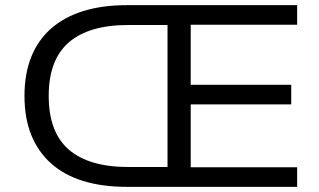

<svg xmlns="http://www.w3.org/2000/svg" viewBox="-20 -725 1239 745"><path d="M472 0Q376 0 302 -23Q228 -46 177.5 -91.5Q127 -137 101 -202Q75 -267 75 -353Q75 -438 101 -503.5Q127 -569 178 -614Q229 -659 303 -682Q377 -705 472 -705H1133V-629H720V-396H1110V-320H720V-76H1133V0ZM478 -77H630V-628H478Q325 -628 247 -560.5Q169 -493 169 -353Q169 -212 247 -144.5Q325 -77 478 -77Z"/></svg>

Font: Nunito Sans 10pt SemiExpanded
Style: Regular
Weight: 400
Width: 6
Designer: Vernon Adams
Foundry: Vernon Adams
Version: Version 3.101;gftools[0.9.27]